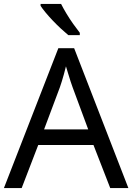

<svg xmlns="http://www.w3.org/2000/svg" viewBox="-20 -964 679 984"><path d="M545 0 459 -221H176L91 0H0L279 -717H360L638 0ZM352 -517Q349 -525 342 -546Q335 -567 328.5 -589.5Q322 -612 318 -624Q313 -604 307.5 -583.5Q302 -563 296.5 -546Q291 -529 287 -517L206 -301H432ZM293 -944Q304 -922 320.5 -894.5Q337 -867 355.5 -841Q374 -815 389 -796V-784H330Q313 -798 292 -817.5Q271 -837 250.5 -858.5Q230 -880 213.5 -900Q197 -920 188 -934V-944Z"/></svg>

Font: Noto Sans Armenian
Style: Regular
Weight: 400
Designer: Monotype Design Team
Foundry: Monotype Imaging Inc.
Version: Version 2.007